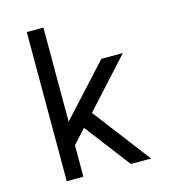

<svg xmlns="http://www.w3.org/2000/svg" viewBox="-109 -825 819 914"><g transform="rotate(-15 300.0 -367.5)"><path d="M107 0V-735H189V-271L417 -520H523L307 -283L523 0H423L252 -224L189 -155V0Z"/></g></svg>

Font: Iosevka Custom Extended
Style: Regular
Weight: 400
Width: 7
Monospace: yes
Designer: Belleve Invis
Foundry: Belleve Invis
Version: Version 11.2.4; ttfautohint (v1.8.4)